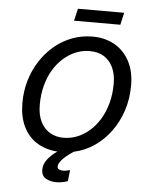

<svg xmlns="http://www.w3.org/2000/svg" viewBox="-67 -923 896 1176"><g transform="rotate(5 381.0 -335.0)"><path d="M324 200Q287 200 259.5 184.5Q232 169 232 128Q232 98 255 67.5Q278 37 316 11Q313 12 311 12Q309 12 307 12Q235 5 183 -29.5Q131 -64 103 -124Q75 -184 75 -266Q75 -340 95 -406.5Q115 -473 151.5 -528.5Q188 -584 237.5 -624.5Q287 -665 345.5 -686.5Q404 -708 469 -708Q542 -708 600.5 -676.5Q659 -645 694 -582.5Q729 -520 729 -429Q729 -348 705.5 -276Q682 -204 639.5 -146Q597 -88 540 -49Q483 -10 414 5Q364 39 344 62.5Q324 86 324 103Q324 116 335 121Q346 126 361 126Q371 126 383 123Q395 120 402 119L394 188Q378 193 360 196.5Q342 200 324 200ZM344 -75Q388 -75 429 -91.5Q470 -108 505 -139Q540 -170 566 -213.5Q592 -257 607 -312Q622 -367 622 -431Q622 -491 601.5 -533Q581 -575 545 -596.5Q509 -618 459 -618Q415 -618 374 -601.5Q333 -585 298 -554Q263 -523 237 -480Q211 -437 196.5 -382Q182 -327 182 -264Q182 -203 202.5 -161Q223 -119 259.5 -97Q296 -75 344 -75ZM346 -795 364 -870H648L631 -795Z"/></g></svg>

Font: Ubuntu Sans Medium
Style: Italic
Weight: 500
Italic angle: -13.5°
Designer: Dalton Maag Ltd
Foundry: Dalton Maag Ltd
Version: Version 1.006